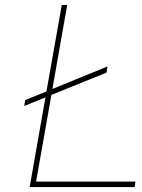

<svg xmlns="http://www.w3.org/2000/svg" viewBox="-20 -757 575 777"><path d="M100 0 164 -363 78 -328 82 -352 168 -387 230 -737H252L192 -397L415 -488L411 -463L188 -373L126 -22H528L525 0Z"/></svg>

Font: Tomorrow Thin
Style: Italic
Weight: 250
Italic angle: -10°
Designer: Tony de Marco, Monica Rizzolli
Foundry: Just in Type
Version: Version 2.002